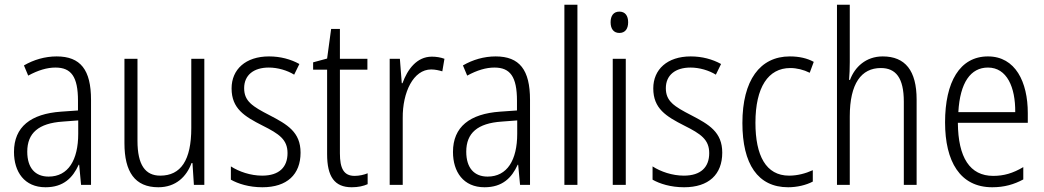

<svg xmlns="http://www.w3.org/2000/svg" viewBox="-20 -780 4403 810"><path d="M219 -542C170 -542 122 -528 81 -504L99 -461C141 -484 179 -495 214 -495C280 -495 309 -457 309 -355V-314L238 -309C110 -300 39 -245 39 -139C39 -55 83 10 172 10C248 10 287 -30 312 -85H314L322 0H364V-359C364 -485 320 -542 219 -542ZM244 -267 310 -272V-216C310 -105 268 -35 185 -35C129 -35 95 -71 95 -140C95 -219 143 -260 244 -267Z M842 -532H787V-240C787 -104 743 -39 656 -39C593 -39 560 -84 560 -186V-532H505V-176C505 -55 549 10 648 10C722 10 767 -35 788 -92H792L798 0H842Z M1248 -136C1248 -223 1192 -255 1117 -294C1045 -331 1010 -353 1010 -408C1010 -463 1050 -495 1114 -495C1152 -495 1192 -483 1221 -465L1243 -510C1207 -530 1163 -542 1115 -542C1016 -542 957 -487 957 -407C957 -322 1011 -289 1088 -250C1158 -215 1193 -191 1193 -134C1193 -75 1158 -39 1086 -39C1037 -39 988 -56 954 -78V-22C984 -5 1030 10 1087 10C1191 10 1248 -44 1248 -136Z M1476 -38C1430 -38 1414 -70 1414 -133V-486H1530V-532H1414V-658H1377L1360 -533L1301 -517V-486H1360V-130C1360 -35 1391 10 1464 10C1491 10 1513 5 1531 -3V-49C1517 -43 1496 -38 1476 -38Z M1802 -541C1738 -541 1699 -487 1678 -429H1675L1667 -532H1624V0H1679V-282C1678 -391 1724 -487 1799 -487C1816 -487 1833 -483 1846 -479L1855 -532C1839 -538 1820 -541 1802 -541Z M2071 -542C2022 -542 1974 -528 1933 -504L1951 -461C1993 -484 2031 -495 2066 -495C2132 -495 2161 -457 2161 -355V-314L2090 -309C1962 -300 1891 -245 1891 -139C1891 -55 1935 10 2024 10C2100 10 2139 -30 2164 -85H2166L2174 0H2216V-359C2216 -485 2172 -542 2071 -542ZM2096 -267 2162 -272V-216C2162 -105 2120 -35 2037 -35C1981 -35 1947 -71 1947 -140C1947 -219 1995 -260 2096 -267Z M2416 0V-760H2361V0Z M2593 -731C2568 -731 2556 -713 2556 -686C2556 -658 2569 -641 2593 -641C2617 -641 2630 -658 2630 -686C2630 -713 2618 -731 2593 -731ZM2620 -532H2565V0H2620Z M3027 -136C3027 -223 2971 -255 2896 -294C2824 -331 2789 -353 2789 -408C2789 -463 2829 -495 2893 -495C2931 -495 2971 -483 3000 -465L3022 -510C2986 -530 2942 -542 2894 -542C2795 -542 2736 -487 2736 -407C2736 -322 2790 -289 2867 -250C2937 -215 2972 -191 2972 -134C2972 -75 2937 -39 2865 -39C2816 -39 2767 -56 2733 -78V-22C2763 -5 2809 10 2866 10C2970 10 3027 -44 3027 -136Z M3305 10C3342 10 3381 1 3409 -14V-62C3378 -48 3344 -39 3309 -39C3211 -39 3167 -124 3167 -262C3167 -412 3221 -493 3314 -493C3341 -493 3370 -486 3396 -473L3413 -519C3386 -534 3352 -542 3312 -542C3186 -542 3112 -441 3112 -261C3112 -88 3177 10 3305 10Z M3565 -518V-760H3511V0H3565V-289C3565 -428 3614 -493 3696 -493C3759 -493 3793 -452 3793 -351V0H3847V-360C3847 -482 3799 -542 3704 -542C3633 -542 3586 -497 3566 -443H3562C3564 -467 3565 -489 3565 -518Z M4148 -542C4029 -542 3967 -434 3967 -264C3967 -99 4030 10 4166 10C4217 10 4258 -2 4297 -23V-75C4253 -49 4215 -38 4170 -38C4072 -38 4022 -115 4021 -262H4316V-303C4316 -434 4264 -542 4148 -542ZM4148 -495C4228 -495 4264 -412 4263 -307H4023C4030 -432 4075 -495 4148 -495Z"/></svg>

Font: Noto Sans Gujarati Condensed Light
Style: Regular
Weight: 300
Width: 3
Designer: Jelle Bosma - Monotype Design Team, Universal Thirst
Foundry: Monotype Imaging Inc.
Version: Version 2.106